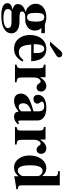

<svg xmlns="http://www.w3.org/2000/svg" viewBox="949 -1702 959 2897"><g transform="rotate(90 1428.5 -253.5)"><path d="M254 -68H306Q387 -68 435 -35.5Q483 -3 483 52Q483 123 414.5 164.5Q346 206 222 206Q28 206 28 114Q28 53 124 39Q77 22 59.5 4Q42 -14 42 -43Q42 -87 71 -114.5Q100 -142 161 -160Q106 -175 71.5 -216Q37 -257 37 -312Q37 -385 93.5 -429Q150 -473 240 -473Q292 -473 352 -451H481V-398H401Q441 -362 441 -300Q441 -206 349 -168Q325 -158 308 -156Q291 -154 222 -154Q192 -154 172.5 -140.5Q153 -127 153 -105Q153 -84 174 -76Q195 -68 254 -68ZM306 -312Q306 -382 290.5 -412Q275 -442 239 -442Q203 -442 188.5 -413Q174 -384 174 -311Q174 -241 189 -211.5Q204 -182 240 -182Q276 -182 291 -211.5Q306 -241 306 -312ZM315 52H151Q130 69 123 80Q116 91 116 107Q116 174 250 174Q322 174 363 155.5Q404 137 404 108Q404 52 315 52Z M607 -528 744 -685Q769 -713 797 -713Q819 -713 832 -701Q845 -689 845 -669Q845 -652 837 -641.5Q829 -631 805 -616L663 -528ZM886 -126 910 -112Q866 -42 821.5 -14Q777 14 712 14Q622 14 565 -53.5Q508 -121 508 -224Q508 -336 565.5 -404.5Q623 -473 717 -473Q800 -473 845 -423Q898 -365 904 -245H652Q655 -203 660 -174.5Q665 -146 677 -117Q689 -88 712.5 -73Q736 -58 771 -58Q803 -58 829 -73.5Q855 -89 886 -126ZM781 -282V-303Q781 -376 772 -395Q760 -420 748.5 -431Q737 -442 717 -442Q681 -442 664 -405.5Q647 -369 647 -282Z M1145 -461V-379Q1180 -430 1211 -451.5Q1242 -473 1280 -473Q1315 -473 1338 -450.5Q1361 -428 1361 -394Q1361 -364 1343.5 -345Q1326 -326 1298 -326Q1261 -326 1238 -364Q1224 -387 1210 -387Q1184 -387 1166.5 -357Q1149 -327 1149 -283V-106Q1149 -58 1162.5 -42.5Q1176 -27 1221 -24V0H956V-24Q989 -30 999.5 -41.5Q1010 -53 1010 -84V-373Q1010 -408 999 -420Q988 -432 955 -437V-461Z M1840 -64 1855 -43Q1802 14 1743 14Q1706 14 1687.5 -1.5Q1669 -17 1661 -55Q1585 14 1502 14Q1452 14 1422 -12.5Q1392 -39 1392 -92Q1392 -159 1459 -204Q1509 -237 1660 -280V-348Q1660 -397 1641.5 -419Q1623 -441 1579 -441Q1551 -441 1532.5 -431Q1514 -421 1514 -404Q1514 -393 1525 -381Q1544 -358 1544 -339Q1544 -313 1525 -296Q1506 -279 1476 -279Q1445 -279 1428 -297Q1411 -315 1411 -347Q1411 -406 1463.5 -439.5Q1516 -473 1602 -473Q1694 -473 1746 -438Q1798 -403 1798 -339V-78Q1798 -50 1819 -50Q1826 -50 1830 -54ZM1660 -97V-245Q1538 -211 1538 -124Q1538 -92 1552.5 -74.5Q1567 -57 1590 -57Q1632 -57 1660 -97Z M2085 -461V-379Q2120 -430 2151 -451.5Q2182 -473 2220 -473Q2255 -473 2278 -450.5Q2301 -428 2301 -394Q2301 -364 2283.5 -345Q2266 -326 2238 -326Q2201 -326 2178 -364Q2164 -387 2150 -387Q2124 -387 2106.5 -357Q2089 -327 2089 -283V-106Q2089 -58 2102.5 -42.5Q2116 -27 2161 -24V0H1896V-24Q1929 -30 1939.5 -41.5Q1950 -53 1950 -84V-373Q1950 -408 1939 -420Q1928 -432 1895 -437V-461Z M2835 -20 2773 -12Q2691 -1 2640 13V-52Q2605 -15 2576 -0.5Q2547 14 2507 14Q2428 14 2377 -52Q2326 -118 2326 -221Q2326 -330 2380.5 -401.5Q2435 -473 2518 -473Q2552 -473 2578.5 -459.5Q2605 -446 2637 -411V-594Q2637 -629 2624 -638.5Q2611 -648 2561 -652V-676H2776V-101Q2776 -69 2788.5 -57Q2801 -45 2835 -43ZM2637 -112V-355Q2626 -384 2605 -400.5Q2584 -417 2559 -417Q2474 -417 2474 -229Q2474 -42 2552 -42Q2588 -42 2618 -79Q2637 -104 2637 -112Z"/></g></svg>

Font: STIX
Style: Bold
Weight: 700
Designer: MicroPress Inc., with final additions and corrections provided by Coen Hoffman, Elsevier (retired)
Version: Version 1.1.1